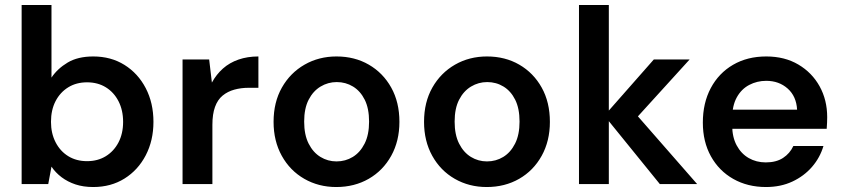

<svg xmlns="http://www.w3.org/2000/svg" viewBox="-20 -740 3389 772"><path d="M355 12Q315 12 283.5 1.5Q252 -9 227.5 -27.5Q203 -46 187 -70L174 0H67V-720H187V-428Q211 -464 252 -488.5Q293 -513 355 -513Q426 -513 480.5 -479Q535 -445 566 -385.5Q597 -326 597 -250Q597 -175 566 -115.5Q535 -56 480.5 -22Q426 12 355 12ZM330 -92Q373 -92 405.5 -112Q438 -132 456.5 -167.5Q475 -203 475 -250Q475 -297 456.5 -333Q438 -369 405.5 -389Q373 -409 330 -409Q287 -409 254.5 -389Q222 -369 203.5 -333.5Q185 -298 185 -250Q185 -204 203.5 -168Q222 -132 254.5 -112Q287 -92 330 -92Z M714 0V-501H821L832 -408Q850 -441 876.5 -464.5Q903 -488 939 -500.5Q975 -513 1019 -513V-387H980Q949 -387 922 -379.5Q895 -372 875 -355.5Q855 -339 844.5 -310Q834 -281 834 -238V0Z M1332 12Q1261 12 1203.5 -21Q1146 -54 1113 -113.5Q1080 -173 1080 -250Q1080 -329 1113.5 -388Q1147 -447 1204.5 -480Q1262 -513 1333 -513Q1406 -513 1463 -480Q1520 -447 1553 -388Q1586 -329 1586 -250Q1586 -173 1553 -113.5Q1520 -54 1462.5 -21Q1405 12 1332 12ZM1333 -91Q1369 -91 1398.5 -109Q1428 -127 1446 -162.5Q1464 -198 1464 -251Q1464 -304 1446.5 -339Q1429 -374 1399.5 -392Q1370 -410 1334 -410Q1299 -410 1269 -392Q1239 -374 1221 -339Q1203 -304 1203 -251Q1203 -198 1221 -162.5Q1239 -127 1268.5 -109Q1298 -91 1333 -91Z M1937 12Q1866 12 1808.5 -21Q1751 -54 1718 -113.5Q1685 -173 1685 -250Q1685 -329 1718.5 -388Q1752 -447 1809.5 -480Q1867 -513 1938 -513Q2011 -513 2068 -480Q2125 -447 2158 -388Q2191 -329 2191 -250Q2191 -173 2158 -113.5Q2125 -54 2067.5 -21Q2010 12 1937 12ZM1938 -91Q1974 -91 2003.5 -109Q2033 -127 2051 -162.5Q2069 -198 2069 -251Q2069 -304 2051.5 -339Q2034 -374 2004.5 -392Q1975 -410 1939 -410Q1904 -410 1874 -392Q1844 -374 1826 -339Q1808 -304 1808 -251Q1808 -198 1826 -162.5Q1844 -127 1873.5 -109Q1903 -91 1938 -91Z M2633 0 2410 -275 2609 -501H2753L2503 -226L2504 -319L2783 0ZM2308 0V-720H2428V0Z M3060 12Q2986 12 2928.5 -20.5Q2871 -53 2838.5 -111.5Q2806 -170 2806 -247Q2806 -326 2838 -386Q2870 -446 2927.5 -479.5Q2985 -513 3061 -513Q3135 -513 3190 -480.5Q3245 -448 3275.5 -393Q3306 -338 3306 -269Q3306 -259 3305.5 -247Q3305 -235 3304 -222H2893V-299H3185Q3182 -353 3147 -384Q3112 -415 3061 -415Q3024 -415 2992.5 -398.5Q2961 -382 2942.5 -348.5Q2924 -315 2924 -265V-236Q2924 -189 2942 -155.5Q2960 -122 2990.5 -104.5Q3021 -87 3059 -87Q3101 -87 3128.5 -105Q3156 -123 3170 -153H3291Q3277 -106 3245 -69Q3213 -32 3166 -10Q3119 12 3060 12Z"/></svg>

Font: DM Sans 17pt SemiBold
Style: Regular
Weight: 600
Version: Version 4.004;gftools[0.9.30]